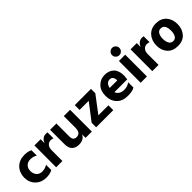

<svg xmlns="http://www.w3.org/2000/svg" viewBox="241 -1946 3161 3161"><g transform="rotate(-45 1822.0 -365.5)"><path d="M439 -24Q380 8 297 8Q183 8 109 -64.5Q35 -137 35 -252Q37 -366 109 -440.5Q181 -515 306 -515Q383 -515 439 -486V-361Q386 -394 321 -394Q260 -394 222 -357.5Q184 -321 183 -252Q187 -185 223 -148Q259 -111 318 -111Q381 -111 439 -146Z M674 0H528L529 -507H674V-413Q688 -457 720.5 -483.5Q753 -510 796 -510Q820 -510 834 -506V-368Q810 -379 779 -379Q732 -379 703 -344.5Q674 -310 674 -253Z M1359 0H1213V-81Q1173 4 1059 4Q981 4 937.5 -39.5Q894 -83 894 -168V-507H1040V-201Q1040 -112 1118 -112Q1213 -112 1213 -239V-507H1359Z M1858 0H1459V-105L1681 -395H1468V-507H1846V-406L1624 -113H1858Z M2356 -29Q2304 5 2197 5Q2072 5 2002.5 -67.5Q1933 -140 1933 -254Q1933 -375 2000.5 -443.5Q2068 -512 2167 -512Q2269 -512 2328 -452.5Q2387 -393 2387 -275Q2387 -252 2379 -196H2081Q2096 -154 2133 -131Q2170 -108 2222 -108Q2299 -108 2356 -151ZM2173 -401Q2138 -401 2111 -375.5Q2084 -350 2075 -300H2251V-312Q2244 -401 2173 -401Z M2642 0H2496V-507H2642ZM2629 -714Q2654 -689 2654 -654Q2654 -619 2629 -594Q2604 -569 2569 -569Q2534 -569 2509 -594Q2484 -619 2484 -654Q2484 -689 2509 -714Q2534 -739 2569 -739Q2604 -739 2629 -714Z M2912 0H2766L2767 -507H2912V-413Q2926 -457 2958.5 -483.5Q2991 -510 3034 -510Q3058 -510 3072 -506V-368Q3048 -379 3017 -379Q2970 -379 2941 -344.5Q2912 -310 2912 -253Z M3609 -256Q3609 -141 3543.5 -66.5Q3478 8 3361 8Q3242 8 3177 -63.5Q3112 -135 3112 -247Q3112 -364 3180 -439.5Q3248 -515 3361 -515Q3479 -515 3544 -442Q3609 -369 3609 -256ZM3362 -105Q3410 -105 3433.5 -145.5Q3457 -186 3457 -251Q3457 -400 3360 -400Q3312 -400 3288 -359Q3264 -318 3264 -253Q3264 -188 3288.5 -146.5Q3313 -105 3362 -105Z"/></g></svg>

Font: Hind Guntur
Style: Bold
Weight: 700
Designer: Manushi Parikh, Hitesh Malaviya
Foundry: Indian Type Foundry
Version: Version 1.002;PS 1.0;hotconv 1.0.86;makeotf.lib2.5.63406; tt